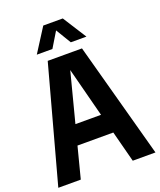

<svg xmlns="http://www.w3.org/2000/svg" viewBox="-169 -1053 962 1156"><g transform="rotate(-20 312.0 -474.5)"><path d="M1 0 202.5 -740H422L623.5 0H478L426 -199.5H196.5L145 0ZM229 -325H393L311 -641.5ZM153.5 -797.5 250 -949H375L471.5 -797.5H371.5L312.5 -895L253.5 -797.5Z"/></g></svg>

Font: Encode Sans Condensed Condensed
Style: Bold
Weight: 700
Width: 3
Designer: Multiple Designers
Foundry: Impallari Type
Version: Version 3.000; ttfautohint (v1.8.3) -l 8 -r 50 -G 200 -x 14 